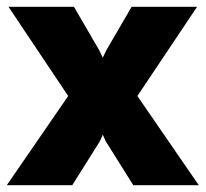

<svg xmlns="http://www.w3.org/2000/svg" viewBox="-27 -546 606 566"><path d="M191 -526 266 -397 276 -376 286 -397 361 -526H554L378 -263L559 0H366L285 -129L276 -149L267 -129L186 0H-7L174 -263L-2 -526Z"/></svg>

Font: Raleway
Style: Heavy
Weight: 900
Designer: Matt McInerney, Pablo Impallari, Rodrigo Fuenzalida
Foundry: Matt McInerney, Pablo Impallari, Rodrigo Fuenzalida
Version: Version 2.001; ttfautohint (v0.8) -G 200 -r 50